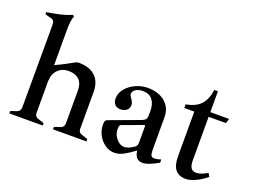

<svg xmlns="http://www.w3.org/2000/svg" viewBox="-107 -949 1581 1194"><g transform="rotate(20 683.0 -351.5)"><path d="M542 -16V0H321V-16L357 -28Q371 -32 377.5 -41Q384 -50 384 -64V-280Q384 -326 359.5 -350Q335 -374 289 -374Q245 -374 218 -345.5Q191 -317 191 -274L190 -277V-60Q190 -35 217 -28L253 -16V0H32V-16L69 -28Q95 -37 95 -64L96 -607Q96 -626 90 -634.5Q84 -643 70 -646L32 -656V-670Q87 -679 123 -687.5Q159 -696 195 -711L204 -704Q191 -675 191 -611V-377Q240 -399 309 -438Q318 -444 330 -444Q401 -444 440 -408Q479 -372 479 -305V-60Q479 -35 506 -28Z M1018 -54V-33Q994 -18 964.5 -6Q935 6 915 6Q889 6 875.5 -9Q862 -24 858 -55Q821 -27 789.5 -10Q758 7 729 7Q695 7 666 -13Q637 -33 620 -65Q603 -97 603 -133Q603 -150 606 -157.5Q609 -165 617 -168L817 -242Q837 -249 844 -258.5Q851 -268 851 -286V-314Q851 -361 829.5 -388Q808 -415 765 -415Q737 -415 718.5 -402.5Q700 -390 700 -372Q700 -363 712 -347Q728 -326 728 -307Q728 -286 712.5 -273Q697 -260 673 -260Q648 -260 634.5 -274.5Q621 -289 621 -315Q621 -349 645.5 -379Q670 -409 709 -426.5Q748 -444 789 -444Q859 -444 903 -407Q947 -370 947 -307V-93Q947 -69 952 -57Q957 -45 974 -45Q994 -45 1018 -54ZM852 -214Q852 -217 850 -218.5Q848 -220 845 -219L709 -169Q703 -167 700.5 -160Q698 -153 698 -137Q698 -104 721.5 -76Q745 -48 773 -48Q801 -48 838 -74Q852 -85 852 -107Z M1109 -108V-404H1043V-428Q1107 -439 1139 -473.5Q1171 -508 1180 -573H1204V-435H1328L1318 -404H1204V-117Q1204 -80 1215.5 -65Q1227 -50 1249 -50Q1279 -50 1323 -76L1336 -54Q1299 -24 1263.5 -8Q1228 8 1202 8Q1155 8 1132 -20.5Q1109 -49 1109 -108Z"/></g></svg>

Font: Ibarra Real Nova SemiBold
Style: Regular
Weight: 600
Designer: Jose Maria Ribagorda & Octavio Pardo
Foundry: Jose Maria Ribagorda
Version: Version 1.014